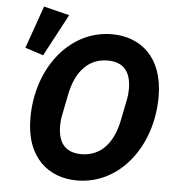

<svg xmlns="http://www.w3.org/2000/svg" viewBox="-56 -867 853 932"><g transform="rotate(5 370.0 -401.5)"><path d="M246 -784 121 -815 48 -608 137 -579ZM353 12C562 12 713 -186 713 -427C713 -625 596 -710 462 -710C253 -710 102 -512 102 -271C102 -73 219 12 353 12ZM363 -117C287 -117 249 -161 249 -245C249 -259 250 -277 254 -297L275 -402C298 -515 359 -581 452 -581C528 -581 566 -537 566 -453C566 -439 565 -422 561 -401L540 -296C517 -183 456 -117 363 -117Z"/></g></svg>

Font: Braiins Sans
Style: Bold Italic
Weight: 700
Italic angle: -11.31°
Designer: Mike Abbink, Paul van der Laan, Pieter van Rosmalen, Jiri Chlebus, Lubos Buracinsky
Foundry: Bold Monday, Sudetype
Version: Version 1.000;hotconv 1.0.109;makeotfexe 2.5.65596